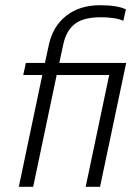

<svg xmlns="http://www.w3.org/2000/svg" viewBox="-20 -715 535 735"><path d="M52 0 142 -428H69L79 -474H152L167 -543Q182 -614 233.5 -654.5Q285 -695 363 -695Q430 -695 462 -679L452 -635Q439 -642 415.5 -645.5Q392 -649 367 -649Q299 -649 266 -623Q233 -597 222 -544L207 -474H463L363 0H308L398 -428H197L107 0Z"/></svg>

Font: Kanit ExtraLight
Style: Italic
Weight: 275
Italic angle: -12°
Designer: Katatrad Team
Foundry: CadsonDemak
Version: Version 2.000; ttfautohint (v1.8.3)